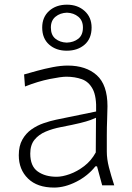

<svg xmlns="http://www.w3.org/2000/svg" viewBox="-20 -804 571 833"><path d="M214.8 9.8Q141.6 9.8 101.6 -29.3Q61.5 -68.4 61.5 -130.4Q61.5 -170.9 76.9 -198.2Q92.3 -225.6 116.7 -242.7Q141.1 -259.8 169.4 -269.5Q197.8 -279.3 223.6 -284.7L397 -320.3Q399.4 -385.3 382.3 -417.5Q365.2 -449.7 335 -460.4Q304.7 -471.2 267.6 -471.2Q245.6 -471.2 195.6 -461.2Q145.5 -451.2 88.4 -428.7L84.5 -481Q107.9 -487.8 140.9 -496.8Q173.8 -505.9 209 -512.7Q244.1 -519.5 273.9 -519.5Q353 -519.5 399.7 -477.8Q446.3 -436 446.3 -343.3Q446.3 -320.8 444.8 -286.1Q443.4 -251.5 443.4 -216.8V-146Q443.4 -114.3 452.6 -78.1Q461.9 -42 475.6 0H423.3L400.9 -82.5H394Q361.3 -41 311.3 -15.6Q261.2 9.8 214.8 9.8ZM225.6 -37.1Q250.5 -37.1 282.7 -48.6Q314.9 -60.1 345.5 -83.5Q376 -106.9 395.5 -142.6L396.5 -293Q387.2 -288.6 371.8 -283Q356.4 -277.3 326.7 -270Q296.9 -262.7 243.2 -252.4Q208 -245.6 178 -232.9Q147.9 -220.2 129.6 -197.5Q111.3 -174.8 111.3 -137.7Q111.3 -83 143.6 -60.1Q175.8 -37.1 225.6 -37.1ZM269.5 -584Q223.1 -584 193.1 -610.6Q163.1 -637.2 163.1 -684.6Q163.1 -729.5 193.1 -756.6Q223.1 -783.7 270.5 -783.7Q316.9 -783.7 347.2 -756.3Q377.4 -729 377.4 -684.6Q377.4 -636.7 347.2 -610.4Q316.9 -584 269.5 -584ZM269.5 -619.1Q299.8 -620.1 319.8 -636Q339.8 -651.9 339.8 -684.6Q339.8 -714.8 319.8 -731.4Q299.8 -748 270.5 -749Q240.7 -748 220.7 -731.4Q200.7 -714.8 200.7 -684.6Q200.7 -651.9 220.5 -636Q240.2 -620.1 269.5 -619.1Z"/></svg>

Font: Pinar DS1-Light
Style: Regular
Weight: 300
Designer: Amin Abedi
Version: Version 2.000